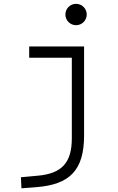

<svg xmlns="http://www.w3.org/2000/svg" viewBox="-20 -764 626 1018"><path d="M93.8 234.4 170.9 228.5C350.1 214.8 425.8 138.7 425.8 -45.9V-517.6H134.8V-458H360.8V-30.3C360.8 99.1 307.1 156.2 180.7 167.5L90.8 175.8ZM383.3 -630.4C414.6 -630.4 439.9 -655.8 439.9 -687C439.9 -718.3 414.6 -743.7 383.3 -743.7C352.1 -743.7 326.7 -718.3 326.7 -687C326.7 -655.8 352.1 -630.4 383.3 -630.4Z"/></svg>

Font: Cascadia Mono Light
Style: Regular
Weight: 300
Monospace: yes
Designer: Aaron Bell
Foundry: Saja Typeworks
Version: Version 2404.023